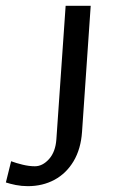

<svg xmlns="http://www.w3.org/2000/svg" viewBox="-35 -632 391 664"><path d="M61.3 11.8Q39.8 11.8 19.5 7.8Q-0.7 3.7 -14.7 -1L3.5 -74.4Q20.4 -68 43.1 -62.5Q65.7 -57 85.7 -57Q112.2 -57 134.6 -81.9Q157 -106.9 160 -150.7L192 -612H278.7L248.7 -176Q244.7 -117 219.6 -74.7Q194.5 -32.5 153.6 -10.3Q112.6 11.8 61.3 11.8Z"/></svg>

Font: Ancizar Sans Thin
Style: Italic
Weight: 100
Italic angle: -4°
Designer: Cesar Puertas, Viviana Monsalve, Julian Moncada, Julian Prieto, Jose Castro, Mariel Hernandez, Felipe Aragon, Sara Alarc
Version: Version 8.100